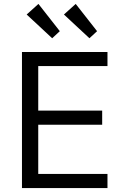

<svg xmlns="http://www.w3.org/2000/svg" viewBox="-20 -959 624 979"><path d="M436 -764 306 -885 366 -939 475 -800ZM246 -764 116 -885 176 -939 285 -800ZM92 0V-694H528V-622H175V-395H501V-323H175V-72H528V0Z"/></svg>

Font: Cantarell
Style: Regular
Weight: 400
Designer: Dave Crossland, Nikolaus Waxweiler, Florian Fecher, Jacques Le Bailly, Eben Sorkin, Alexei Vanyashin, Alexios Zavras, Em
Version: Version 0.303